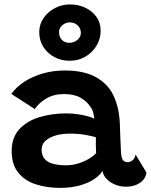

<svg xmlns="http://www.w3.org/2000/svg" viewBox="-20 -860 698 888"><path d="M258.5 9Q196.5 9 145.5 -7.5Q94.5 -24 64.2 -61.8Q34 -99.5 34 -161.5Q34 -223.5 68.8 -261.8Q103.5 -300 161 -317.8Q218.5 -335.5 287 -335.5Q315 -335.5 341.5 -331.5Q368 -327.5 388 -321.8Q408 -316 416 -311Q415 -325.5 410.5 -341Q406 -356.5 397 -367.5Q381 -392 351.8 -408.5Q322.5 -425 276 -425Q228.5 -425 193.5 -404Q158.5 -383 141 -355.5L32.5 -425.5Q55 -457.5 92.5 -482Q130 -506.5 178 -520.2Q226 -534 280 -534Q367 -534 422 -504Q477 -474 503 -422Q515.5 -396.5 523.5 -366Q531.5 -335.5 534 -294Q535.5 -255.5 536.5 -224.5Q537.5 -193.5 539 -168Q540 -131.5 547.8 -120.8Q555.5 -110 569 -110Q583.5 -110 594 -119.5Q604.5 -129 607 -145.5L657.5 -61.5Q653 -32 627 -14.2Q601 3.5 563.5 3.5Q535 3.5 511 -6.8Q487 -17 471.8 -33.8Q456.5 -50.5 454 -70.5Q445 -52 418.5 -33.5Q392 -15 351.5 -3Q311 9 258.5 9ZM286.5 -95.5Q313 -95.5 340 -103.5Q367 -111.5 389.2 -124.5Q411.5 -137.5 424.5 -151.5Q423.5 -172.5 423.2 -191.5Q423 -210.5 423.5 -225Q411.5 -229.5 377.2 -235.8Q343 -242 303.5 -242Q268.5 -242 238.8 -233.8Q209 -225.5 190.8 -209.2Q172.5 -193 172.5 -168.5Q172.5 -140.5 186.8 -124.5Q201 -108.5 226.8 -102Q252.5 -95.5 286.5 -95.5ZM302.5 -579Q263.5 -579 231.5 -596Q199.5 -613 180.5 -643Q161.5 -673 161.5 -712Q161.5 -747.5 181.5 -776.5Q201.5 -805.5 233.8 -822.5Q266 -839.5 304 -839.5Q343 -839.5 375.2 -824Q407.5 -808.5 426.5 -781.2Q445.5 -754 445.5 -718.5Q445.5 -680.5 426.5 -648.8Q407.5 -617 375 -598Q342.5 -579 302.5 -579ZM300.5 -662Q322 -662 338 -675.5Q354 -689 354 -707Q354 -729 339.2 -742.8Q324.5 -756.5 301.5 -756.5Q284 -756.5 268.5 -743.5Q253 -730.5 253 -712.5Q253 -688.5 266.5 -675.2Q280 -662 300.5 -662Z"/></svg>

Font: Grandstander Thin SemiBold
Style: Regular
Weight: 600
Version: Version 1.200